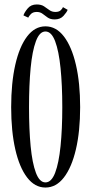

<svg xmlns="http://www.w3.org/2000/svg" viewBox="-20 -829 408 860"><path d="M183.5 11Q136 11 101.5 -34Q67 -79 48.5 -160Q30 -241 30 -349Q30 -457.5 48.5 -539Q67 -620.5 101.5 -665.8Q136 -711 183.5 -711Q231.5 -711 266.2 -665.8Q301 -620.5 320 -539Q339 -457.5 339 -349Q339 -241 320 -160Q301 -79 266.2 -34Q231.5 11 183.5 11ZM183.5 -12Q210.5 -12 227 -55.2Q243.5 -98.5 251.2 -174.5Q259 -250.5 259 -349Q259 -447.5 251.2 -524Q243.5 -600.5 227 -644.2Q210.5 -688 183.5 -688Q157 -688 140.8 -644.2Q124.5 -600.5 117.2 -524Q110 -447.5 110 -349Q110 -250.5 117.2 -174.5Q124.5 -98.5 140.8 -55.2Q157 -12 183.5 -12ZM225 -742Q205.5 -742 193.5 -750.5Q181.5 -759 170.8 -767.2Q160 -775.5 144.5 -775.5Q127 -775.5 117.8 -765.5Q108.5 -755.5 106.5 -750L85 -760Q89 -773 103.8 -791Q118.5 -809 144.5 -809Q164.5 -809 177 -800.8Q189.5 -792.5 201 -784Q212.5 -775.5 228 -775.5Q244.5 -775.5 252.2 -783.2Q260 -791 262 -797L283 -785Q279 -774 264.5 -758Q250 -742 225 -742Z"/></svg>

Font: Imbue 50pt
Style: Regular
Weight: 400
Designer: Tyler Finck
Foundry: Etcetera Type Company
Version: Version 1.102; ttfautohint (v1.8.3)